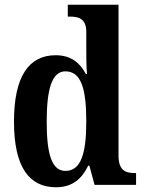

<svg xmlns="http://www.w3.org/2000/svg" viewBox="-20 -780 608 810"><path d="M216 10C285 10 325 -25 352 -81H357L379 0H554V-50H548C507 -50 480 -63 480 -124V-760H266V-710H274C311 -710 344 -702 344 -646V-581C344 -545 344 -501 347 -468H342C318 -514 280 -547 215 -547C103 -547 39 -460 39 -267C39 -75 103 10 216 10ZM256 -59C199 -59 177 -128 177 -267C177 -404 199 -479 256 -479C323 -479 344 -404 344 -268C344 -133 322 -59 256 -59Z"/></svg>

Font: Noto Serif Bengali Condensed
Style: Bold
Weight: 700
Width: 3
Designer: Juan Bruce, Universal Thirst, Indian Type Foundry and the Monotype Design Team.
Foundry: Monotype Imaging Inc.
Version: Version 2.003